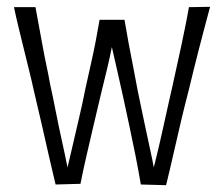

<svg xmlns="http://www.w3.org/2000/svg" viewBox="-20 -539 657 563"><path d="M143 2Q134 -35 124 -79Q114 -123 103 -171.5Q92 -220 80 -270Q73 -302 65 -334Q57 -366 49.5 -397Q42 -428 34.5 -458.5Q27 -489 21 -518H84Q89 -490 94.5 -461Q100 -432 105 -404Q110 -376 116 -348Q122 -320 127 -292Q136 -251 144 -210Q152 -169 161 -128.5Q170 -88 178 -48Q186 -81 194.5 -118.5Q203 -156 212.5 -196Q222 -236 230 -277Q238 -314 246 -349Q254 -384 260.5 -417.5Q267 -451 272 -481H345Q351 -446 357.5 -410.5Q364 -375 371 -340.5Q378 -306 384 -272Q394 -224 403 -181Q412 -138 419.5 -104Q427 -70 431 -48Q438 -76 445 -105.5Q452 -135 458.5 -165Q465 -195 472 -226Q479 -257 486 -288Q492 -317 498.5 -345Q505 -373 511 -402Q517 -431 523 -460Q529 -489 534 -518L596 -519Q588 -488 579.5 -457Q571 -426 563.5 -396Q556 -366 548.5 -336.5Q541 -307 534 -277Q522 -231 511 -184.5Q500 -138 489.5 -91.5Q479 -45 467 4L393 2Q386 -39 377.5 -82Q369 -125 359.5 -169Q350 -213 341 -255Q332 -296 323.5 -333Q315 -370 308 -401Q302 -370 293.5 -335Q285 -300 276 -263Q265 -217 254.5 -172Q244 -127 234 -84Q224 -41 216 0Z"/></svg>

Font: Truculenta Light
Style: Regular
Weight: 300
Version: Version 1.002